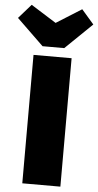

<svg xmlns="http://www.w3.org/2000/svg" viewBox="-129 -1081 573 1120"><g transform="rotate(5 157.5 -521.0)"><path d="M306 -1042 158 -949 10 -1042 -63 -959 94 -807H221L378 -959ZM269 -752H46V0H269Z"/></g></svg>

Font: Glow Sans SC Normal Heavy
Style: Regular
Weight: 900
Designer: Ryoko NISHIZUKA (kana, bopomofo & ideographs); Paul D. Hunt (Latin, Greek & Cyrillic); Sandoll Communications, Soo-young
Version: Version 0.93